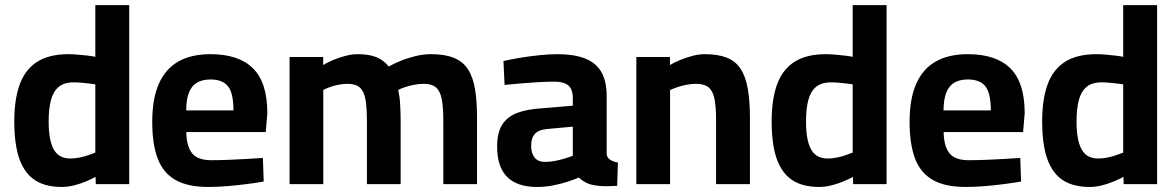

<svg xmlns="http://www.w3.org/2000/svg" viewBox="-20 -727 4643 758"><path d="M223.9 11.1Q187.8 11.1 158.1 2.5Q128.4 -6.1 105.9 -24.7Q83.4 -43.4 67.8 -73.4Q52.1 -103.4 44.3 -146.9Q36.4 -190.4 36.4 -248.3Q36.4 -334.2 57.6 -393.1Q78.8 -452 125.9 -482.5Q173.1 -513.1 250.6 -513.1Q266.2 -513.1 285.9 -511.4Q305.7 -509.8 324.9 -507.6Q344.1 -505.3 356.3 -502.7V-706.7H490.1V0H358.1L357.3 -28.8Q342.9 -20.6 320.4 -11.1Q298 -1.7 272.9 4.7Q247.8 11.1 223.9 11.1ZM257.9 -101.2Q275.9 -101.2 294.6 -105.1Q313.3 -109 329.6 -114.7Q345.9 -120.3 356.3 -124.6V-394Q347.4 -395.6 332.1 -397.3Q316.8 -399.1 300.8 -400.5Q284.8 -401.9 271.8 -401.9Q233 -401.9 211.4 -383.7Q189.9 -365.6 181 -331.4Q172.1 -297.3 172.1 -248.3Q172.1 -204.7 178.3 -176.4Q184.4 -148.1 195.7 -131.5Q207 -114.8 222.8 -108Q238.6 -101.2 257.9 -101.2Z M802.8 11.1Q720.1 11.1 671.7 -17.1Q623.2 -45.3 602.1 -102.3Q581 -159.3 581 -245.5Q581 -337.8 607.4 -396.8Q633.8 -455.9 684.8 -484.5Q735.8 -513.1 810.9 -513.1Q922.3 -513.1 978.8 -457.2Q1035.4 -401.3 1035.4 -279.8L1029.1 -205.6H715.4Q716.4 -150.1 738.1 -122.3Q759.8 -94.5 814.4 -94.5Q844.7 -94.5 881.9 -96Q919 -97.5 955.6 -99.5Q992.2 -101.5 1017.9 -103.5L1021.1 -10.4Q995.5 -5.7 957.8 -0.7Q920 4.2 879.3 7.7Q838.5 11.1 802.8 11.1ZM715 -291.1H901.7Q901.7 -359 880.2 -386.2Q858.7 -413.3 810.9 -413.3Q779.2 -413.3 758 -401Q736.8 -388.7 726.1 -362.1Q715.4 -335.4 715 -291.1Z M1123.2 0V-501.9H1255.9V-470.3Q1271.2 -480 1294 -489.6Q1316.9 -499.2 1342.7 -506.1Q1368.4 -513.1 1391.9 -513.1Q1438.5 -513.1 1467.4 -500.7Q1496.4 -488.3 1514.7 -464.3Q1533.1 -475 1560.2 -486.2Q1587.3 -497.4 1618.9 -505.2Q1650.5 -513.1 1681.4 -513.1Q1736.2 -513.1 1771.7 -498.7Q1807.1 -484.4 1827.2 -453.9Q1847.2 -423.3 1855.3 -375.7Q1863.3 -328 1863.3 -261.2V0H1730.2V-249Q1730.2 -301.1 1724.5 -333.4Q1718.7 -365.7 1702.2 -380.9Q1685.7 -396.1 1653.3 -396.1Q1634.6 -396.1 1614.9 -392.3Q1595.3 -388.6 1578.7 -382.9Q1562.1 -377.3 1551.6 -371.6Q1557.4 -351.3 1559.6 -317.9Q1561.7 -284.6 1561.7 -249.3V0H1428.6V-246.6Q1428.6 -300.4 1423.1 -333.1Q1417.6 -365.7 1401 -380.9Q1384.5 -396.1 1352.1 -396.1Q1333.9 -396.1 1315.3 -392.3Q1296.7 -388.6 1281.6 -382.9Q1266.5 -377.3 1256.3 -371.9V0Z M2100.3 11.1Q2021.8 11.1 1982.2 -28.4Q1942.6 -68 1942.6 -148.3Q1942.6 -203.8 1963 -235.4Q1983.4 -267 2022.9 -281.6Q2062.3 -296.2 2118.7 -299.4L2241.4 -309.8V-339.8Q2241.4 -375.6 2223.1 -390.1Q2204.8 -404.6 2169.9 -404.6Q2142.3 -404.6 2105.7 -402.6Q2069.1 -400.6 2033.7 -397.6Q1998.4 -394.6 1972 -391.6L1967.6 -486.1Q1993.6 -492.2 2030.2 -498.4Q2066.9 -504.5 2106.9 -508.8Q2147 -513.1 2181.4 -513.1Q2244.5 -513.1 2287.8 -496.9Q2331 -480.7 2353.1 -444.5Q2375.1 -408.2 2375.1 -346.3V-117.4Q2377.5 -103 2390.1 -95.5Q2402.8 -88 2419.5 -85.3L2416.5 6.6Q2401.4 7.3 2385.5 7.9Q2369.6 8.4 2355.7 7.6Q2341.7 6.8 2331.4 5Q2308.1 1.9 2291.7 -7Q2275.2 -15.9 2265.4 -26.3Q2248.7 -18.7 2221.8 -9.9Q2195 -1.1 2163.6 5Q2132.2 11.1 2100.3 11.1ZM2131.7 -87.8Q2151.4 -87.8 2172 -91.9Q2192.6 -95.9 2211.2 -101.6Q2229.7 -107.2 2241.4 -112.1V-227L2138.8 -217.6Q2106.3 -214.7 2091.6 -198.3Q2076.9 -181.8 2076.9 -151.9Q2076.9 -122.1 2090.5 -104.9Q2104.2 -87.8 2131.7 -87.8Z M2492.2 0V-501.9H2624.9V-470.3Q2640.8 -480 2663.8 -489.6Q2686.8 -499.2 2712.6 -506.1Q2738.3 -513.1 2761.5 -513.1Q2814.3 -513.1 2848.8 -499.6Q2883.3 -486.1 2903.4 -456Q2923.4 -425.9 2932 -377.7Q2940.7 -329.5 2940.7 -260.4V0H2807V-252.8Q2807 -304.9 2800.8 -336.2Q2794.6 -367.6 2777.7 -381.9Q2760.7 -396.1 2727.7 -396.1Q2709.5 -396.1 2690.1 -392.3Q2670.7 -388.6 2653.6 -382.7Q2636.5 -376.9 2625.3 -371.2V0Z M3213.9 11.1Q3177.8 11.1 3148.1 2.5Q3118.4 -6.1 3095.9 -24.7Q3073.4 -43.4 3057.8 -73.4Q3042.1 -103.4 3034.3 -146.9Q3026.4 -190.4 3026.4 -248.3Q3026.4 -334.2 3047.6 -393.1Q3068.8 -452 3115.9 -482.5Q3163.1 -513.1 3240.6 -513.1Q3256.2 -513.1 3275.9 -511.4Q3295.7 -509.8 3314.9 -507.6Q3334.1 -505.3 3346.3 -502.7V-706.7H3480.1V0H3348.1L3347.3 -28.8Q3332.9 -20.6 3310.4 -11.1Q3288 -1.7 3262.9 4.7Q3237.8 11.1 3213.9 11.1ZM3247.9 -101.2Q3265.9 -101.2 3284.6 -105.1Q3303.3 -109 3319.6 -114.7Q3335.9 -120.3 3346.3 -124.6V-394Q3337.4 -395.6 3322.1 -397.3Q3306.8 -399.1 3290.8 -400.5Q3274.8 -401.9 3261.8 -401.9Q3223 -401.9 3201.4 -383.7Q3179.9 -365.6 3171 -331.4Q3162.1 -297.3 3162.1 -248.3Q3162.1 -204.7 3168.3 -176.4Q3174.4 -148.1 3185.7 -131.5Q3197 -114.8 3212.8 -108Q3228.6 -101.2 3247.9 -101.2Z M3792.8 11.1Q3710.1 11.1 3661.7 -17.1Q3613.2 -45.3 3592.1 -102.3Q3571 -159.3 3571 -245.5Q3571 -337.8 3597.4 -396.8Q3623.8 -455.9 3674.8 -484.5Q3725.8 -513.1 3800.9 -513.1Q3912.3 -513.1 3968.8 -457.2Q4025.4 -401.3 4025.4 -279.8L4019.1 -205.6H3705.4Q3706.4 -150.1 3728.1 -122.3Q3749.8 -94.5 3804.4 -94.5Q3834.7 -94.5 3871.9 -96Q3909 -97.5 3945.6 -99.5Q3982.2 -101.5 4007.9 -103.5L4011.1 -10.4Q3985.5 -5.7 3947.8 -0.7Q3910 4.2 3869.3 7.7Q3828.5 11.1 3792.8 11.1ZM3705 -291.1H3891.7Q3891.7 -359 3870.2 -386.2Q3848.7 -413.3 3800.9 -413.3Q3769.2 -413.3 3748 -401Q3726.8 -388.7 3716.1 -362.1Q3705.4 -335.4 3705 -291.1Z M4281.9 11.1Q4245.8 11.1 4216.1 2.5Q4186.4 -6.1 4163.9 -24.7Q4141.4 -43.4 4125.8 -73.4Q4110.1 -103.4 4102.3 -146.9Q4094.4 -190.4 4094.4 -248.3Q4094.4 -334.2 4115.6 -393.1Q4136.8 -452 4183.9 -482.5Q4231.1 -513.1 4308.6 -513.1Q4324.2 -513.1 4343.9 -511.4Q4363.7 -509.8 4382.9 -507.6Q4402.1 -505.3 4414.3 -502.7V-706.7H4548.1V0H4416.1L4415.3 -28.8Q4400.9 -20.6 4378.4 -11.1Q4356 -1.7 4330.9 4.7Q4305.8 11.1 4281.9 11.1ZM4315.9 -101.2Q4333.9 -101.2 4352.6 -105.1Q4371.3 -109 4387.6 -114.7Q4403.9 -120.3 4414.3 -124.6V-394Q4405.4 -395.6 4390.1 -397.3Q4374.8 -399.1 4358.8 -400.5Q4342.8 -401.9 4329.8 -401.9Q4291 -401.9 4269.4 -383.7Q4247.9 -365.6 4239 -331.4Q4230.1 -297.3 4230.1 -248.3Q4230.1 -204.7 4236.3 -176.4Q4242.4 -148.1 4253.7 -131.5Q4265 -114.8 4280.8 -108Q4296.6 -101.2 4315.9 -101.2Z"/></svg>

Font: Cairo
Style: Regular
Weight: 400
Designer: Mohamed Gaber, Accademia di Belle Arti di Urbino
Foundry: Kief Type Foundry, Accademia di Belle Arti di Urbino
Version: Version 3.120